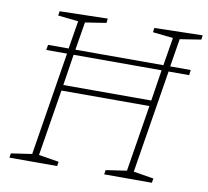

<svg xmlns="http://www.w3.org/2000/svg" viewBox="-77 -779 936 864"><g transform="rotate(10 390.5 -346.5)"><path d="M781 -693 778 -673 682 -658 661 -530H755L752 -506H658L582 -35L674 -20L671 0H453L456 -20L551 -34L600 -338H198L149 -35L241 -20L238 0H20L23 -20L118 -34L194 -506H99L103 -530H197L218 -658L125 -668L128 -688L347 -693L345 -673L249 -658L228 -530H630L651 -658L558 -668L561 -688ZM202 -364H604L626 -506H224Z"/></g></svg>

Font: Bitter Pro ExtraLight
Style: Italic
Weight: 275
Italic angle: -9°
Designer: Sol Matas, and Bitter project Authors
Foundry: Sol Matas
Version: Version 1.010